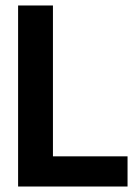

<svg xmlns="http://www.w3.org/2000/svg" viewBox="-20 -680 493 700"><path d="M46 0V-660H173V0ZM75 0V-110H445V0Z"/></svg>

Font: Bricolage Grotesque 96pt ExtraBold 96pt SemiBold
Style: Regular
Weight: 600
Version: Version 1.001;gftools[0.9.33.dev8+g029e19f]